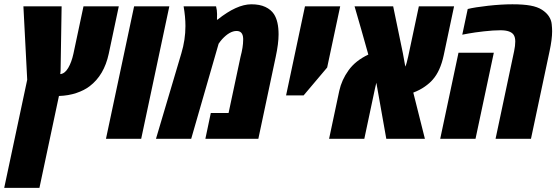

<svg xmlns="http://www.w3.org/2000/svg" viewBox="-42 -660 2655 913"><path d="M522.9 -629.9 475.1 -404.3Q453.1 -302.2 384.3 -250Q358.9 -230.5 321.3 -217.8Q283.7 -205.1 238.3 -203.6L145.5 233.4H-22L87.4 -280.8L69.3 -629.9H251L246.1 -323.2L244.6 -307.6Q266.1 -309.6 282.2 -336.7Q298.3 -363.8 307.1 -404.3L355 -629.9Z M629.4 0H461.9L595.7 -629.9H763.2Z M839.8 -536.1Q839.8 -579.6 831.1 -629.9H985.4Q990.2 -611.3 990.2 -592.8Q990.2 -574.2 989.7 -566.4H992.2Q1083.5 -639.6 1153.3 -639.6Q1192.9 -639.6 1219.7 -627Q1246.6 -614.3 1260.7 -592.8Q1282.7 -559.1 1282.7 -496.6Q1282.7 -452.6 1269 -389.2L1186.5 0H934.6L960.4 -122.6H1044.9L1101.6 -389.2Q1114.3 -436.5 1114.3 -470.2Q1114.3 -473.6 1114.3 -477.1Q1112.8 -512.7 1083 -512.7Q1050.3 -512.7 1014.2 -473.6Q1006.3 -464.8 997.6 -452.1L867.2 0H699.7L820.3 -406.2Q839.8 -470.7 839.8 -536.1Z M1513.7 -338.9 1401.9 -206.5H1318.4L1408.2 -629.9H1575.7Z M2117.2 -629.9 2067.9 -397Q2051.8 -321.8 2015.6 -281.2Q2001.5 -264.6 1977.8 -248Q1954.1 -231.4 1923.3 -219.7L1978.5 0H1794.9L1747.6 -266.6Q1747.6 -266.1 1741.2 -239.3L1690.4 0H1522.9L1571.3 -228Q1582.5 -279.8 1615.5 -325.7Q1648.4 -371.6 1709.5 -400.4Q1698.7 -440.4 1675.8 -519.8Q1652.8 -599.1 1644 -629.9H1827.6L1874 -405.8L1885.3 -343.3Q1891.1 -355 1898.9 -390.6L1949.7 -629.9Z M2583.5 -511.2Q2583.5 -473.6 2571.3 -416.5L2482.9 0H2314.5L2402.8 -417Q2408.2 -442.4 2408.2 -462.6Q2408.2 -482.9 2400.4 -494.6Q2385.7 -516.1 2337.9 -516.1Q2304.7 -516.1 2259.3 -511Q2213.9 -505.9 2185.1 -500.5L2156.2 -495.1L2182.1 -617.2Q2215.3 -625.5 2278.8 -632.6Q2342.3 -639.6 2394.5 -639.6Q2446.8 -639.6 2480.2 -633.5Q2513.7 -627.4 2534.9 -613.8Q2556.2 -600.1 2567.9 -582.5Q2579.6 -564.9 2581.5 -544.9Q2583.5 -524.9 2583.5 -511.2ZM2219.2 0H2051.3L2138.2 -409.2H2306.2Z"/></svg>

Font: Open Sans Hebrew Condensed Extra Bold
Style: Italic
Weight: 800
Width: 3
Italic angle: -12°
Foundry: Ascender Corporation, Yanek Iontef
Version: Version 2.001;PS 002.001;hotconv 1.0.70;makeotf.lib2.5.58329